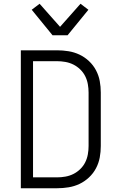

<svg xmlns="http://www.w3.org/2000/svg" viewBox="-20 -1003 640 1023"><path d="M91 0V-735H284Q315 -735 345.5 -730Q376 -725 403.5 -712Q431 -699 454 -677.5Q477 -656 491.5 -628.5Q506 -601 511.5 -571Q517 -541 517 -510V-225Q517 -194 511.5 -164Q506 -134 491.5 -106.5Q477 -79 454 -57.5Q431 -36 403.5 -23Q376 -10 345.5 -5Q315 0 284 0ZM156 -58H284Q306 -58 328.5 -62Q351 -66 371 -76Q391 -86 407.5 -102Q424 -118 434 -138Q444 -158 448 -180.5Q452 -203 452 -225V-510Q452 -532 448 -554.5Q444 -577 434 -597Q424 -617 407.5 -633Q391 -649 371 -659Q351 -669 328.5 -673Q306 -677 284 -677H156ZM260 -815 149 -951 191 -983 300 -860 409 -983 451 -951 340 -815Z"/></svg>

Font: Iosevka Light Extended
Style: Regular
Weight: 300
Width: 7
Monospace: yes
Designer: Belleve Invis
Foundry: Belleve Invis
Version: Version 32.5.0; ttfautohint (v1.8.4)